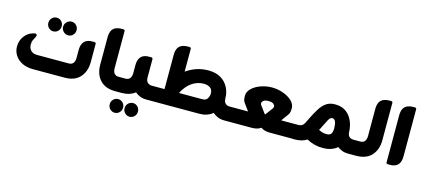

<svg xmlns="http://www.w3.org/2000/svg" viewBox="-58 -1045 3806 1723"><g transform="rotate(15 1845.0 -184.0)"><path d="M318 -375Q292 -375 274 -393.5Q256 -412 256 -438Q256 -465 274 -483.5Q292 -502 318 -502Q344 -502 362 -483.5Q380 -465 380 -438Q380 -412 362 -393.5Q344 -375 318 -375ZM456 -375Q431 -375 412 -393.5Q393 -412 393 -438Q393 -465 412 -483.5Q431 -502 456 -502Q482 -502 500 -483.5Q518 -465 518 -438Q518 -412 500 -393.5Q482 -375 456 -375ZM233 -133H527Q555 -133 568.5 -150.5Q582 -168 582 -198V-272Q582 -352 639 -372Q651 -376 660 -377Q669 -378 688 -378H700Q715 -378 715 -364V-196Q715 -108 666 -54Q617 0 524 0H227Q172 0 129.5 -21Q87 -42 63 -78.5Q39 -115 39 -161Q39 -215 70.5 -257Q102 -299 152 -312Q161 -315 167 -315Q184 -315 184 -300Q184 -296 181.5 -290Q179 -284 177 -280Q172 -270 163 -253Q154 -236 154 -210Q154 -174 175 -153.5Q196 -133 233 -133Z M1029 0H994Q901 0 852 -54Q803 -108 803 -196V-450Q803 -531 860 -549Q872 -553 881 -554.5Q890 -556 909 -556H921Q936 -556 936 -542V-198Q936 -168 949.5 -150.5Q963 -133 991 -133H1029Z M1298 -133H1335V0H1285Q1248 0 1221.5 -11.5Q1195 -23 1178 -39Q1154 -20 1122.5 -10Q1091 0 1051 0H1017V-133H1054Q1082 -133 1095.5 -150.5Q1109 -168 1109 -198V-272Q1109 -352 1166 -372Q1179 -376 1187.5 -377Q1196 -378 1215 -378H1227Q1243 -378 1243 -364V-196Q1243 -169 1252.5 -155.5Q1262 -142 1275 -137.5Q1288 -133 1298 -133ZM1039 61Q1065 61 1083 79.5Q1101 98 1101 124Q1101 151 1083 169.5Q1065 188 1039 188Q1014 188 995.5 169.5Q977 151 977 124Q977 98 995.5 79.5Q1014 61 1039 61ZM1178 61Q1203 61 1221 79.5Q1239 98 1239 124Q1239 151 1221 169.5Q1203 188 1178 188Q1152 188 1133.5 169.5Q1115 151 1115 124Q1115 98 1133.5 79.5Q1152 61 1178 61Z M2021 -133H2058V0H2008Q1971 0 1943.5 -12.5Q1916 -25 1899 -41Q1849 0 1777 0H1325V-133H1417V-450Q1417 -531 1474 -549Q1487 -553 1495.5 -554.5Q1504 -556 1523 -556H1535Q1551 -556 1551 -542V-331Q1594 -362 1645.5 -379.5Q1697 -397 1755 -397Q1825 -397 1871.5 -369Q1918 -341 1942 -294.5Q1966 -248 1966 -193Q1967 -167 1976.5 -154Q1986 -141 1998.5 -137Q2011 -133 2021 -133ZM1551 -133H1770Q1803 -133 1816 -156.5Q1829 -180 1829 -201Q1829 -239 1804.5 -255Q1780 -271 1747 -271Q1689 -271 1638.5 -237.5Q1588 -204 1551 -133Z M2264 0H2047V-133H2193L2147 -196Q2134 -213 2131.5 -229Q2129 -245 2129 -260Q2129 -300 2161.5 -331Q2194 -362 2244 -379.5Q2294 -397 2347 -397Q2400 -397 2450 -379Q2500 -361 2532.5 -330.5Q2565 -300 2565 -260Q2565 -245 2562.5 -229Q2560 -213 2547 -196L2501 -133H2652V0H2430Q2379 0 2347 -23Q2315 0 2264 0ZM2292 -219 2344 -149Q2345 -148 2347 -148Q2349 -148 2350 -149L2402 -219Q2407 -227 2407 -236Q2407 -248 2393.5 -259.5Q2380 -271 2347 -271Q2314 -271 2300.5 -259.5Q2287 -248 2287 -236Q2287 -227 2292 -219Z M3172 -133H3209V0H3159Q3125 0 3100 -10Q3075 -20 3058 -34Q3034 -13 3001 -1.5Q2968 10 2925 10Q2885 10 2851 2Q2817 -6 2773 -28Q2729 1 2662 1H2641V-133H2657Q2681 -133 2694 -141.5Q2707 -150 2716.5 -168Q2726 -186 2739 -214Q2766 -269 2791.5 -310Q2817 -351 2850 -374Q2883 -397 2931 -397Q2987 -397 3023 -375Q3059 -353 3079.5 -319.5Q3100 -286 3108.5 -250.5Q3117 -215 3117 -188Q3119 -162 3129.5 -150Q3140 -138 3153 -135.5Q3166 -133 3172 -133ZM2933 -119Q2959 -121 2969 -138Q2979 -155 2979 -189Q2979 -224 2970 -247.5Q2961 -271 2938 -271Q2920 -271 2903.5 -240Q2887 -209 2870 -174Q2859 -149 2851 -138Q2885 -122 2904 -120Q2923 -118 2933 -119Z M3232 0H3198V-133H3235Q3263 -133 3276.5 -150.5Q3290 -168 3290 -198V-450Q3290 -531 3347 -549Q3360 -553 3368.5 -554.5Q3377 -556 3396 -556H3408Q3424 -556 3424 -542V-196Q3424 -108 3375 -54Q3326 0 3232 0Z M3539 0H3528Q3512 0 3512 -14V-450Q3512 -531 3569 -549Q3581 -553 3590 -554.5Q3599 -556 3618 -556H3630Q3645 -556 3645 -542V-106Q3645 -24 3588 -6Q3576 -2 3567.5 -1Q3559 0 3539 0Z"/></g></svg>

Font: Zain Black
Style: Regular
Weight: 900
Designer: Zain,Boutros
Foundry: Mobile Telecommunications Company (Zain), 2024
Version: Version 1.50; ttfautohint (v1.8.4)